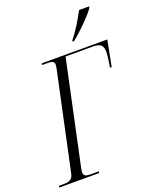

<svg xmlns="http://www.w3.org/2000/svg" viewBox="-189 -1024 894 1117"><g transform="rotate(-20 258.0 -465.5)"><path d="M344 -779 343 -771H352C404 -812 474 -882 502 -922L503 -931H441C414 -879 379 -821 344 -779ZM-21 0H226L229 -10H179C152 -10 135 -13 135 -37C135 -42 136 -48 137 -57L275 -704H448C495 -704 507 -683 507 -647C507 -627 502 -594 496 -554H506L537 -714H132L129 -704H159C190 -704 205 -700 205 -680C205 -673 203 -661 200 -647L73 -53C65 -15 43 -10 7 -10H-18Z"/></g></svg>

Font: Noto Serif Display Condensed Light
Style: Italic
Weight: 300
Width: 3
Italic angle: -12°
Designer: Monotype Design Team
Foundry: Monotype Imaging Inc.
Version: Version 2.009